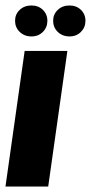

<svg xmlns="http://www.w3.org/2000/svg" viewBox="-30 -681 332 701"><path d="M-10 0 60 -495H216L146 0ZM85 -548Q59 -548 42 -564.5Q25 -581 25 -605Q25 -629 42 -645Q59 -661 85 -661Q110 -661 126.5 -645Q143 -629 143 -605Q143 -581 126.5 -564.5Q110 -548 85 -548ZM224 -548Q198 -548 181 -564.5Q164 -581 164 -605Q164 -629 181 -645Q198 -661 224 -661Q249 -661 265.5 -645Q282 -629 282 -605Q282 -581 265.5 -564.5Q249 -548 224 -548Z"/></svg>

Font: Alumni Sans Black
Style: Italic
Weight: 900
Italic angle: -8°
Version: Version 1.016